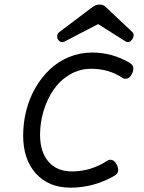

<svg xmlns="http://www.w3.org/2000/svg" viewBox="-20 -824 640 854"><path d="M83 -221.2Q83 -115.2 139.6 -52.2Q196.3 10.7 294.4 10.7Q396.5 10.7 488.8 -42Q516.1 -57.6 499.5 -91.3Q491.2 -107.9 479.2 -112.1Q467.3 -116.2 456.1 -108.4Q383.8 -61.5 299.8 -61.5Q233.4 -61.5 195.8 -104.7Q158.2 -147.9 158.2 -225.1Q158.2 -279.3 174.1 -331.5Q189.9 -383.8 218.5 -425.3Q247.1 -466.8 290.5 -492.4Q334 -518.1 385.3 -518.1Q463.9 -518.1 523.4 -478.5Q534.2 -470.7 546.4 -474.9Q558.6 -479 566.9 -495.6Q583.5 -529.3 556.2 -544.9Q478.5 -590.3 390.6 -590.3Q335.4 -590.3 286.6 -570.1Q237.8 -549.8 200.9 -514.6Q164.1 -479.5 137.2 -432.9Q110.4 -386.2 96.7 -332Q83 -277.8 83 -221.2ZM416.5 -716.8 539.6 -639.2Q547.9 -634.8 555.4 -637.9Q563 -641.1 568.4 -649.4Q580.6 -669.4 568.4 -681.6L448.2 -794.9Q438.5 -803.7 422.9 -803.7Q407.2 -803.7 394.5 -794.9L244.1 -681.6Q236.3 -675.8 234.6 -666.5Q232.9 -657.2 237.3 -649.9Q241.7 -641.6 249.5 -638.2Q257.3 -634.8 267.1 -639.2Z"/></svg>

Font: Courier Prime Code
Style: Italic
Weight: 400
Italic angle: -10°
Designer: Alan Dague-Greene
Foundry: Quote-Unquote Apps
Version: Version 3.18